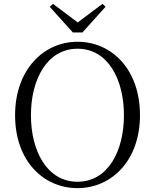

<svg xmlns="http://www.w3.org/2000/svg" viewBox="-20 -958 802 993"><path d="M381 15C557 15 704 -128 704 -362C704 -600 557 -742 381 -742C205 -742 58 -597 58 -362C58 -125 205 15 381 15ZM381 -18C224 -18 140 -176 140 -362C140 -548 224 -706 381 -706C538 -706 621 -548 621 -362C621 -176 538 -18 381 -18ZM254 -938 237 -923 357 -790H406L526 -923L510 -938L382 -842Z"/></svg>

Font: Noto Serif CJK TC Light
Style: Regular
Weight: 300
Designer: Ryoko NISHIZUKA 西塚涼子 (kana & ideographs); Frank Grießhammer (Latin, Greek & Cyrillic); Wenlong ZHANG 张文龙 (bopomofo); San
Foundry: Adobe
Version: Version 2.001;hotconv 1.1.0;makeotfexe 2.6.0